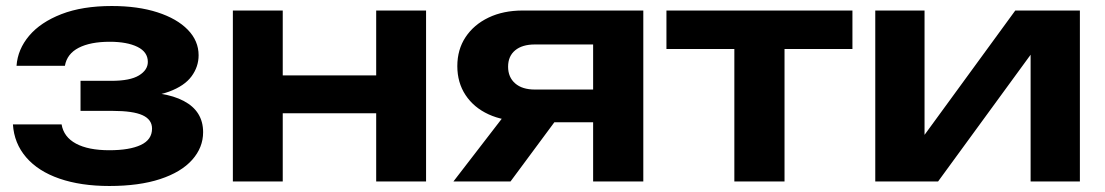

<svg xmlns="http://www.w3.org/2000/svg" viewBox="-20 -604 3677 639"><path d="M344 15Q249 15 178 -9.5Q107 -34 67 -80.5Q27 -127 23 -190H185Q192 -148 233 -126Q274 -104 344 -104Q411 -104 448.5 -121.5Q486 -139 486 -176Q486 -206 454.5 -220.5Q423 -235 354 -235H248V-335H351Q413 -335 442.5 -353Q472 -371 472 -398Q472 -431 437.5 -448Q403 -465 345 -465Q281 -465 242 -445Q203 -425 196 -385H35Q39 -440 77 -485Q115 -530 184.5 -557Q254 -584 352 -584Q439 -584 504 -563Q569 -542 605 -505Q641 -468 641 -420Q641 -382 617.5 -350Q594 -318 542.5 -299Q491 -280 408 -280V-297Q527 -302 591.5 -268Q656 -234 656 -164Q656 -113 619.5 -72Q583 -31 513 -8Q443 15 344 15Z M755 -569H921V0H755ZM1232 -569H1398V0H1232ZM850 -353H1297V-227H850Z M2002 -306V-197H1722L1720 -201Q1655 -201 1606 -223.5Q1557 -246 1529.5 -287.5Q1502 -329 1502 -384Q1502 -439 1529.5 -480.5Q1557 -522 1606 -545.5Q1655 -569 1720 -569H2121V0H1954V-525L2004 -456H1760Q1718 -456 1694.5 -436.5Q1671 -417 1671 -382Q1671 -347 1694.5 -326.5Q1718 -306 1760 -306ZM1876 -266 1679 0H1489L1694 -266Z M2424 -511H2591V0H2424ZM2198 -569H2817V-441H2198Z M2893 0V-569H3057V-88L3016 -99L3359 -569H3574V0H3410V-490L3451 -478L3102 0Z"/></svg>

Font: Unbounded Medium
Style: Regular
Weight: 500
Designer: Luke Prowse, Jean-Baptiste Morizot, Fátima Lázaro, Florian Runge
Foundry: NaN
Version: Version 1.700